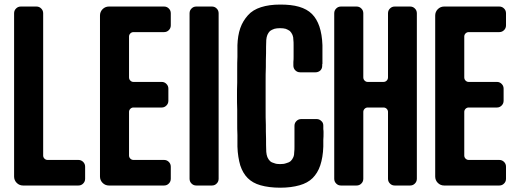

<svg xmlns="http://www.w3.org/2000/svg" viewBox="-20 -829 2322 858"><path d="M43 -769.5V-405.3V-40C43 -29.3 46.9 -19.5 54.7 -11.7C62.5 -3.9 72.3 0 83 0H330.1C338.9 0 345.7 -2.9 351.6 -8.8C357.4 -14.6 360.4 -21.5 360.4 -30.3V-84C360.4 -92.8 357.4 -99.6 351.6 -105.5C345.7 -111.3 338.9 -114.3 330.1 -114.3H192.4C187.5 -114.3 182.6 -116.2 178.7 -120.1C174.8 -124 172.9 -128.9 172.9 -133.8V-769.5C172.9 -778.3 169.9 -785.2 164.1 -791C158.2 -796.9 151.4 -799.8 142.6 -799.8H73.2C64.5 -799.8 57.6 -796.9 51.8 -791C45.9 -785.2 43 -778.3 43 -769.5Z M426.8 -759.8V-400.4V-40C426.8 -29.3 430.7 -19.5 438.5 -11.7C446.3 -3.9 456.1 0 466.8 0H712.9C721.7 0 728.5 -2.9 734.4 -8.8C740.2 -14.6 743.2 -21.5 743.2 -30.3V-84C743.2 -92.8 740.2 -99.6 734.4 -105.5C728.5 -111.3 721.7 -114.3 712.9 -114.3H576.2C571.3 -114.3 566.4 -116.2 562.5 -120.1C558.6 -124 556.6 -128.9 556.6 -133.8V-329.1C556.6 -334 558.6 -338.9 562.5 -342.8C566.4 -346.7 571.3 -348.6 576.2 -348.6H703.1C710.9 -348.6 717.8 -351.6 723.6 -357.4C729.5 -363.3 732.4 -370.1 732.4 -378.9V-432.6C732.4 -441.4 729.5 -448.2 723.6 -454.1C717.8 -460 710.9 -462.9 703.1 -462.9H576.2C571.3 -462.9 566.4 -464.8 562.5 -468.8C558.6 -472.7 556.6 -477.5 556.6 -483.4V-666C556.6 -670.9 558.6 -675.8 562.5 -679.7C566.4 -683.6 571.3 -685.5 576.2 -685.5H712.9C721.7 -685.5 728.5 -688.5 734.4 -694.3C740.2 -700.2 743.2 -707 743.2 -715.8V-769.5C743.2 -778.3 740.2 -785.2 734.4 -791C728.5 -796.9 721.7 -799.8 712.9 -799.8H466.8C456.1 -799.8 446.3 -795.9 438.5 -788.1C430.7 -780.3 426.8 -770.5 426.8 -759.8Z M827.1 -30.3C827.1 -21.5 830.1 -14.6 835.9 -8.8C841.8 -2.9 848.6 0 857.4 0H926.8C935.5 0 942.4 -2.9 948.2 -8.8C954.1 -14.6 957 -21.5 957 -30.3V-769.5C957 -778.3 954.1 -785.2 948.2 -791C942.4 -796.9 935.5 -799.8 926.8 -799.8H857.4C848.6 -799.8 841.8 -796.9 835.9 -791C830.1 -785.2 827.1 -778.3 827.1 -769.5V-30.3Z M1086.9 -33.2C1101.6 -18.6 1120.1 -7.8 1144.5 -1C1168.9 5.9 1198.2 9.8 1232.4 9.8C1265.6 9.8 1293.9 5.9 1318.4 -1C1342.8 -7.8 1362.3 -18.6 1377 -33.2C1391.6 -47.9 1403.3 -66.4 1411.1 -89.8C1418.9 -113.3 1423.8 -141.6 1424.8 -173.8V-204.1C1425.8 -214.8 1425.8 -224.6 1425.8 -235.4C1425.8 -241.2 1425.8 -247.1 1424.8 -252V-267.6C1424.8 -276.4 1421.9 -283.2 1416 -288.1C1410.2 -293.9 1403.3 -296.9 1395.5 -296.9H1326.2C1317.4 -296.9 1310.5 -293.9 1304.7 -288.1C1298.8 -282.2 1295.9 -275.4 1295.9 -266.6V-258.8V-251V-223.6V-197.3V-172.9C1295.9 -165 1295.9 -157.2 1294.9 -150.4C1294.9 -141.6 1293.9 -133.8 1291 -127C1288.1 -120.1 1284.2 -114.3 1279.3 -109.4C1273.4 -104.5 1266.6 -101.6 1258.8 -99.6C1251 -96.7 1242.2 -95.7 1231.4 -95.7C1221.7 -95.7 1212.9 -96.7 1206.1 -99.6C1198.2 -101.6 1191.4 -104.5 1186.5 -109.4C1181.6 -114.3 1177.7 -120.1 1174.8 -127C1171.9 -133.8 1170.9 -141.6 1169.9 -150.4C1168.9 -169.9 1168.9 -189.5 1168.9 -210C1168 -230.5 1168 -251 1168 -271.5C1167 -293 1167 -314.5 1167 -335.9V-400.4V-464.8C1167 -486.3 1167 -507.8 1168 -528.3C1168 -549.8 1168 -570.3 1168.9 -590.8C1168.9 -611.3 1168.9 -630.9 1169.9 -650.4C1170.9 -659.2 1171.9 -666 1174.8 -672.9C1177.7 -679.7 1181.6 -685.5 1186.5 -690.4C1191.4 -694.3 1198.2 -697.3 1206.1 -700.2C1212.9 -702.1 1221.7 -703.1 1231.4 -703.1C1241.2 -703.1 1250 -702.1 1256.8 -700.2C1263.7 -697.3 1270.5 -694.3 1275.4 -690.4C1280.3 -685.5 1284.2 -679.7 1287.1 -672.9C1290 -666 1291 -659.2 1291 -650.4C1292 -643.6 1292 -635.7 1292 -627.9V-603.5V-577.1C1292 -568.4 1292 -560.5 1291 -551.8V-543.9V-536.1C1291 -527.3 1293.9 -520.5 1299.8 -514.6C1305.7 -508.8 1312.5 -505.9 1321.3 -505.9H1390.6C1398.4 -505.9 1405.3 -508.8 1411.1 -513.7C1417 -519.5 1419.9 -526.4 1419.9 -535.2V-539.1C1419.9 -541 1419.9 -543 1420.9 -543.9V-565.4V-587.9V-608.4V-627C1419.9 -659.2 1415 -687.5 1407.2 -710.9C1399.4 -733.4 1388.7 -752 1374 -766.6C1359.4 -781.2 1339.8 -792 1316.4 -798.8C1293 -805.7 1264.6 -808.6 1232.4 -808.6C1199.2 -808.6 1170.9 -804.7 1146.5 -796.9C1122.1 -789.1 1102.5 -777.3 1087.9 -760.7C1073.2 -744.1 1061.5 -725.6 1053.7 -703.1C1045.9 -680.7 1042 -655.3 1041 -627V-575.2C1040 -557.6 1040 -539.1 1040 -519.5V-460C1039.1 -440.4 1039.1 -420.9 1039.1 -400.4C1039.1 -379.9 1039.1 -359.4 1040 -339.8V-281.2C1040 -261.7 1040 -243.2 1041 -225.6V-173.8C1042 -141.6 1046.9 -113.3 1053.7 -89.8C1061.5 -66.4 1072.3 -47.9 1086.9 -33.2Z M1473.6 -769.5V-400.4V-30.3C1473.6 -21.5 1476.6 -14.6 1482.4 -8.8C1488.3 -2.9 1495.1 0 1503.9 0H1573.2C1582 0 1588.9 -2.9 1594.7 -8.8C1600.6 -14.6 1603.5 -21.5 1603.5 -30.3V-329.1C1603.5 -334 1605.5 -338.9 1609.4 -342.8C1613.3 -346.7 1618.2 -348.6 1623 -348.6H1693.4C1699.2 -348.6 1704.1 -346.7 1708 -342.8C1711.9 -338.9 1713.9 -334 1713.9 -329.1V-30.3C1713.9 -21.5 1716.8 -14.6 1722.7 -8.8C1728.5 -2.9 1735.4 0 1744.1 0H1812.5C1821.3 0 1828.1 -2.9 1834 -8.8C1839.8 -14.6 1842.8 -21.5 1842.8 -30.3V-769.5C1842.8 -778.3 1839.8 -785.2 1834 -791C1828.1 -796.9 1821.3 -799.8 1812.5 -799.8H1744.1C1735.4 -799.8 1728.5 -796.9 1722.7 -791C1716.8 -785.2 1713.9 -778.3 1713.9 -769.5V-483.4C1713.9 -477.5 1711.9 -472.7 1708 -468.8C1704.1 -464.8 1699.2 -462.9 1693.4 -462.9H1623C1618.2 -462.9 1613.3 -464.8 1609.4 -468.8C1605.5 -472.7 1603.5 -477.5 1603.5 -483.4V-769.5C1603.5 -778.3 1600.6 -785.2 1594.7 -791C1588.9 -796.9 1582 -799.8 1573.2 -799.8H1503.9C1495.1 -799.8 1488.3 -796.9 1482.4 -791C1476.6 -785.2 1473.6 -778.3 1473.6 -769.5Z M1924.8 -759.8V-400.4V-40C1924.8 -29.3 1928.7 -19.5 1936.5 -11.7C1944.3 -3.9 1954.1 0 1964.8 0H2210.9C2219.7 0 2226.6 -2.9 2232.4 -8.8C2238.3 -14.6 2241.2 -21.5 2241.2 -30.3V-84C2241.2 -92.8 2238.3 -99.6 2232.4 -105.5C2226.6 -111.3 2219.7 -114.3 2210.9 -114.3H2074.2C2069.3 -114.3 2064.5 -116.2 2060.5 -120.1C2056.6 -124 2054.7 -128.9 2054.7 -133.8V-329.1C2054.7 -334 2056.6 -338.9 2060.5 -342.8C2064.5 -346.7 2069.3 -348.6 2074.2 -348.6H2201.2C2209 -348.6 2215.8 -351.6 2221.7 -357.4C2227.5 -363.3 2230.5 -370.1 2230.5 -378.9V-432.6C2230.5 -441.4 2227.5 -448.2 2221.7 -454.1C2215.8 -460 2209 -462.9 2201.2 -462.9H2074.2C2069.3 -462.9 2064.5 -464.8 2060.5 -468.8C2056.6 -472.7 2054.7 -477.5 2054.7 -483.4V-666C2054.7 -670.9 2056.6 -675.8 2060.5 -679.7C2064.5 -683.6 2069.3 -685.5 2074.2 -685.5H2210.9C2219.7 -685.5 2226.6 -688.5 2232.4 -694.3C2238.3 -700.2 2241.2 -707 2241.2 -715.8V-769.5C2241.2 -778.3 2238.3 -785.2 2232.4 -791C2226.6 -796.9 2219.7 -799.8 2210.9 -799.8H1964.8C1954.1 -799.8 1944.3 -795.9 1936.5 -788.1C1928.7 -780.3 1924.8 -770.5 1924.8 -759.8Z"/></svg>

Font: Yellow Ladder Regular
Style: Regular
Weight: 400
Designer: Zima Creative
Version: Version 2.002